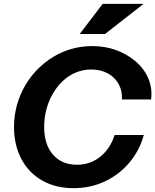

<svg xmlns="http://www.w3.org/2000/svg" viewBox="-20 -970 809 1000"><path d="M363 10Q269 10 198.5 -30.5Q128 -71 90 -144.5Q52 -218 53 -315Q54 -373 69 -425.5Q84 -478 111 -524.5Q138 -571 175 -608.5Q212 -646 257 -673.5Q302 -701 353.5 -715.5Q405 -730 461 -730Q528 -730 586 -708.5Q644 -687 687.5 -649.5Q731 -612 752.5 -561.5Q774 -511 767 -452H615Q617 -485 606.5 -513Q596 -541 575 -562.5Q554 -584 523.5 -596Q493 -608 455 -608Q413 -608 375.5 -592.5Q338 -577 308 -549Q278 -521 256 -483.5Q234 -446 222 -401.5Q210 -357 210 -309Q210 -217 256 -164.5Q302 -112 381 -112Q450 -112 502 -153.5Q554 -195 577 -267H729Q706 -184 652.5 -121.5Q599 -59 524.5 -24.5Q450 10 363 10ZM527 -793H395L515 -950H728Z"/></svg>

Font: Instrument Sans
Style: Bold Italic
Weight: 700
Italic angle: -13°
Designer: Rodrigo Fuenzalida
Foundry: fragTYPE
Version: Version 1.000;gftools[0.9.28]